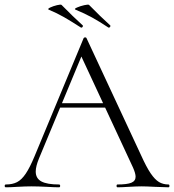

<svg xmlns="http://www.w3.org/2000/svg" viewBox="-23 -797 741 817"><path d="M227 -358H433L440 -339H212ZM694 0Q676 0 636 -2Q598 -4 580 -4Q559 -4 525 -2Q493 0 477 0Q473 0 473 -6Q473 -12 477 -12Q518 -12 536 -19.5Q554 -27 554 -45Q554 -59 543 -84L317 -570L336 -587L143 -123Q129 -89 129 -67Q129 -38 153 -25Q177 -12 228 -12Q233 -12 233 -6Q233 0 228 0Q210 0 176 -2Q138 -4 110 -4Q85 -4 51 -2Q21 0 2 0Q-3 0 -3 -6Q-3 -12 2 -12Q30 -12 49.5 -22Q69 -32 86.5 -58Q104 -84 124 -132L333 -635Q335 -638 339.5 -638Q344 -638 345 -635L577 -137Q600 -86 618 -59.5Q636 -33 653.5 -22.5Q671 -12 694 -12Q698 -12 698 -6Q698 0 694 0ZM298 -756Q291 -759 304.5 -765Q318 -771 335.5 -775Q353 -779 356 -776Q405 -726 446 -689L447 -687Q447 -684 444 -681Q441 -678 438 -680Q399 -706 368 -723Q337 -740 298 -756ZM184 -756Q178 -759 190.5 -765Q203 -771 219.5 -775Q236 -779 239 -776Q288 -726 329 -689L330 -687Q330 -684 327 -681Q324 -678 321 -680Q279 -707 249.5 -724Q220 -741 184 -756Z"/></svg>

Font: Cormorant SC Light
Style: Regular
Weight: 300
Designer: Christian Thalmann (Catharsis Fonts)
Foundry: Catharsis Fonts
Version: Version 4.000